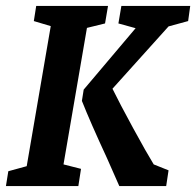

<svg xmlns="http://www.w3.org/2000/svg" viewBox="-27 -627 661 647"><path d="M187 -73 246 -58 237 0H-7L1 -50L63 -67L144 -539L87 -556L95 -607H337L327 -548L266 -533ZM541 -538 352 -328Q376 -279 421.5 -195.5Q467 -112 491 -73L541 -53L533 0H375L334 -93Q277 -216 249 -287L255 -325L430 -532L372 -548L382 -607H614L607 -556Z"/></svg>

Font: Grenze SemiBold
Style: Italic
Weight: 600
Italic angle: -10°
Designer: Renata Polastri
Foundry: Omnibus-Type
Version: Version 1.002; ttfautohint (v1.8)